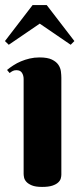

<svg xmlns="http://www.w3.org/2000/svg" viewBox="-27 -735 326 763"><path d="M216.8 -41Q216.8 -34.7 214.6 -26.1Q212.4 -17.6 204.3 -10Q196.3 -2.4 181.2 2.7Q166 7.8 140.1 7.8Q114.3 7.8 99.6 1.7Q85 -4.4 77.6 -12.7Q70.3 -21 68.6 -29.8Q66.9 -38.6 66.9 -43.9V-420.9Q66.9 -435.1 60.3 -445.6Q53.7 -456.1 38.1 -456.1Q29.8 -456.1 23.9 -453.1Q18.1 -450.2 11.2 -444.8L1 -457Q12.2 -466.3 26.1 -475.3Q40 -484.4 56.2 -491.2Q72.3 -498 90.8 -502.4Q109.4 -506.8 129.9 -506.8Q161.6 -506.8 179.2 -498.3Q196.8 -489.7 205.1 -477.3Q213.4 -464.8 215.1 -450.7Q216.8 -436.5 216.8 -425.8ZM158.7 -714.8 268.6 -571.8 253.9 -557.1 130.9 -641.1 7.8 -557.1 -7.3 -571.8 102.5 -714.8Z"/></svg>

Font: Berkshire Swash
Style: Regular
Weight: 400
Designer: Astigmatic (AOETI)
Foundry: Astigmatic (AOETI)
Version: Version 1.001